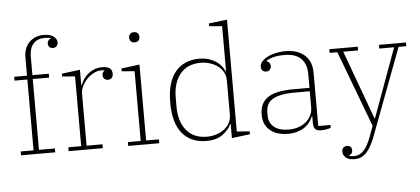

<svg xmlns="http://www.w3.org/2000/svg" viewBox="-59 -893 2708 1237"><g transform="rotate(-5 1295.0 -274.0)"><path d="M48 -25H131V-483H48V-508H131V-625Q131 -658 141 -683Q151 -708 168.5 -725Q186 -742 209 -751Q232 -760 259 -760Q303 -760 324.5 -743Q346 -726 346 -705Q346 -689 337 -680Q328 -671 313 -671Q299 -671 290.5 -679.5Q282 -688 282 -701Q282 -724 305 -734V-736Q289 -740 263 -740Q218 -740 192 -711Q166 -682 166 -629V-508H272V-483H166V-25H269V0H48Z M356 -25H439V-476L356 -483V-501L474 -516V-417H477Q484 -435 496 -453.5Q508 -472 526 -487Q544 -502 567 -511Q590 -520 619 -520Q682 -520 682 -472Q682 -455 673 -445.5Q664 -436 649 -436Q634 -436 625 -445Q616 -454 616 -468Q616 -479 621 -487Q626 -495 631 -497V-499Q623 -500 619.5 -500Q616 -500 609 -500Q586 -500 562 -488Q538 -476 518.5 -456Q499 -436 486.5 -411Q474 -386 474 -361V-25H577V0H356Z M841 -661Q825 -661 816.5 -670Q808 -679 808 -693V-695Q808 -709 816.5 -718Q825 -727 841 -727Q857 -727 865.5 -718Q874 -709 874 -695V-693Q874 -679 865.5 -670Q857 -661 841 -661ZM741 -25H824V-476L741 -483V-501L859 -516V-25H942V0H741Z M1246 12Q1147 12 1091 -54.5Q1035 -121 1035 -254Q1035 -387 1091 -453.5Q1147 -520 1246 -520Q1279 -520 1305 -512Q1331 -504 1351.5 -491Q1372 -478 1386 -461Q1400 -444 1408 -425H1411V-716L1328 -723V-741L1446 -755V-32L1529 -25V-7L1411 8V-83H1408Q1391 -46 1351.5 -17Q1312 12 1246 12ZM1252 -15Q1283 -15 1312 -24Q1341 -33 1363 -49.5Q1385 -66 1398 -89.5Q1411 -113 1411 -142V-366Q1411 -395 1398 -418.5Q1385 -442 1363 -458.5Q1341 -475 1312 -484Q1283 -493 1252 -493Q1166 -493 1119.5 -436Q1073 -379 1073 -282V-226Q1073 -129 1119.5 -72Q1166 -15 1252 -15Z M1774 12Q1699 12 1657 -25Q1615 -62 1615 -124Q1615 -161 1627 -188.5Q1639 -216 1665 -234.5Q1691 -253 1733 -262Q1775 -271 1834 -271H1937V-359Q1937 -427 1900.5 -461.5Q1864 -496 1796 -496Q1750 -496 1721 -488Q1692 -480 1677 -469V-467Q1687 -462 1694 -454Q1701 -446 1701 -433Q1701 -418 1692 -409Q1683 -400 1668 -400Q1654 -400 1645 -409Q1636 -418 1636 -434Q1636 -450 1648.5 -465.5Q1661 -481 1683 -493Q1705 -505 1736 -512.5Q1767 -520 1803 -520Q1881 -520 1926.5 -480Q1972 -440 1972 -364V-21H2051V-3Q2041 2 2022.5 5Q2004 8 1989 8Q1962 8 1950.5 -3.5Q1939 -15 1939 -43V-87H1936Q1929 -69 1916.5 -51.5Q1904 -34 1884.5 -20Q1865 -6 1837.5 3Q1810 12 1774 12ZM1782 -15Q1815 -15 1843.5 -24.5Q1872 -34 1892.5 -51.5Q1913 -69 1925 -92.5Q1937 -116 1937 -144V-249H1841Q1788 -249 1752 -241.5Q1716 -234 1694 -220Q1672 -206 1662.5 -185Q1653 -164 1653 -137V-114Q1653 -70 1686 -42.5Q1719 -15 1782 -15Z M2187 212Q2147 212 2129.5 195Q2112 178 2112 157Q2112 141 2121 132Q2130 123 2145 123Q2176 123 2176 155Q2176 166 2169.5 174Q2163 182 2153 186V188Q2160 190 2168.5 191Q2177 192 2186 192Q2221 192 2247.5 164Q2274 136 2297 74L2321 8L2136 -484H2086V-508H2270V-484H2174L2337 -40H2341L2503 -484H2407V-508H2582V-484H2532L2320 79Q2295 145 2264 178.5Q2233 212 2187 212Z"/></g></svg>

Font: IBM Plex Serif ExtLt
Style: Regular
Weight: 200
Designer: Mike Abbink, Paul van der Laan, Pieter van Rosmalen
Foundry: Bold Monday
Version: Version 3.001